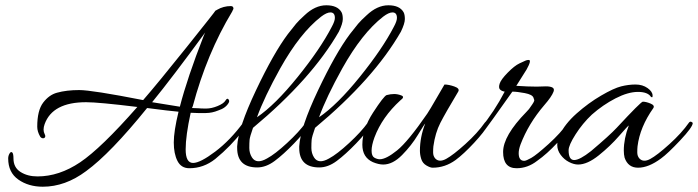

<svg xmlns="http://www.w3.org/2000/svg" viewBox="-20 -612 2643 727"><path d="M697 25Q666 25 652 -2.5Q638 -30 638 -72.5Q638 -115 656 -189Q621 -192 537 -203Q398 -31 306 36Q227 95 142 95Q88 95 49.5 68Q11 41 11 -12Q11 -22 16 -30.5Q21 -39 26 -35Q31 -31 31 -12Q31 22 57.5 39Q84 56 122 56Q204 56 283.5 2.5Q363 -51 500 -207Q353 -225 306 -225Q179 -225 149 -142Q145 -131 145 -121.5Q145 -112 149 -104.5Q153 -97 150.5 -92.5Q148 -88 142 -88.5Q136 -89 132 -95Q121 -114 121 -132Q121 -194 143.5 -223.5Q166 -253 196 -261Q232 -271 280 -271Q328 -271 522 -233Q576 -295 686 -432.5Q796 -570 796 -572H797Q798 -573 802 -575Q826 -589 854 -589Q864 -589 864 -579Q864 -578 863 -576.5Q862 -575 861 -572.5Q860 -570 859 -568Q763 -409 710 -210L707 -203L732 -202Q740 -201 760.5 -201Q781 -201 804 -210.5Q827 -220 833.5 -231Q840 -242 845 -236Q850 -230 846 -223Q835 -203 807 -194Q783 -184 759.5 -184Q736 -184 729 -184L702 -185Q683 -98 683 -46.5Q683 5 711 5Q738 5 795 -38Q852 -81 902 -149Q905 -153 910 -151Q915 -149 915 -146Q915 -143 913.5 -138.5Q912 -134 898 -116Q856 -60 795 -10Q751 25 697 25ZM752 -478Q753 -480 754.5 -483.5Q756 -487 757 -489Q632 -318 556 -225L661 -208Q689 -317 752 -478Z M1236 -510Q1248 -532 1248 -544Q1248 -565 1231 -565Q1217 -565 1196 -549Q1116 -487 1041 -353Q981 -245 953 -168Q1022 -215 1107.5 -321Q1193 -427 1236 -510ZM938 -128Q926 -94 925 -82.5Q924 -71 924 -51.5Q924 -32 934 -16Q951 11 991 -12Q1021 -28 1067 -70.5Q1113 -113 1138 -148Q1140 -151 1144 -151Q1153 -151 1149 -138Q1134 -111 1093.5 -69Q1053 -27 1020 -2.5Q987 22 954 22Q878 22 878 -52Q878 -55 878 -58Q882 -128 949 -269.5Q1016 -411 1070 -483L1101 -522Q1112 -535 1133 -554Q1173 -592 1215.5 -592Q1258 -592 1273 -566Q1278 -557 1278 -540Q1278 -523 1263 -492Q1160 -313 938 -128Z M1471 -510Q1483 -532 1483 -544Q1483 -565 1466 -565Q1452 -565 1431 -549Q1351 -487 1276 -353Q1216 -245 1188 -168Q1257 -215 1342.5 -321Q1428 -427 1471 -510ZM1173 -128Q1161 -94 1160 -82.5Q1159 -71 1159 -51.5Q1159 -32 1169 -16Q1186 11 1226 -12Q1256 -28 1302 -70.5Q1348 -113 1373 -148Q1375 -151 1379 -151Q1388 -151 1384 -138Q1369 -111 1328.5 -69Q1288 -27 1255 -2.5Q1222 22 1189 22Q1113 22 1113 -52Q1113 -55 1113 -58Q1117 -128 1184 -269.5Q1251 -411 1305 -483L1336 -522Q1347 -535 1368 -554Q1408 -592 1450.5 -592Q1493 -592 1508 -566Q1513 -557 1513 -540Q1513 -523 1498 -492Q1395 -313 1173 -128Z M1705 -6Q1665 23 1618 23Q1609 23 1594.5 14.5Q1580 6 1575 -10Q1570 -26 1570 -41Q1570 -93 1590 -144Q1587 -142 1562.5 -101.5Q1538 -61 1502.5 -25Q1467 11 1431 11Q1414 11 1392 2Q1352 -16 1352 -64Q1352 -123 1392.5 -185.5Q1433 -248 1444 -252Q1459 -256 1472.5 -256Q1486 -256 1500 -250.5Q1514 -245 1496 -232Q1427 -169 1398 -92Q1387 -62 1387 -41.5Q1387 -21 1397.5 -15Q1408 -9 1418 -9Q1442 -9 1483.5 -42.5Q1525 -76 1598 -182Q1608 -197 1633 -240.5Q1658 -284 1663 -292Q1679 -292 1700.5 -284.5Q1722 -277 1715 -265Q1667 -185 1647.5 -147Q1628 -109 1621 -58Q1620 -49 1620 -35Q1620 -21 1628 -12Q1643 4 1669.5 -10.5Q1696 -25 1742 -66.5Q1788 -108 1816 -148Q1820 -153 1825.5 -150.5Q1831 -148 1831 -145.5Q1831 -143 1829 -140Q1814 -113 1775 -71Q1736 -29 1705 -6Z M1936 25Q1885 25 1885 -36.5Q1885 -98 1973 -188Q1980 -195 1983 -199L1990 -209Q2004 -228 2003 -233L2000 -242Q1996 -254 1967 -259.5Q1938 -265 1920 -265Q1830 -138 1816 -120Q1802 -102 1797 -105Q1792 -108 1792 -112Q1792 -116 1798 -124Q1852 -190 1891 -265Q1879 -267 1873 -273.5Q1867 -280 1872 -295.5Q1877 -311 1902.5 -337Q1928 -363 1947 -372Q1966 -381 1971 -383Q1976 -385 1982 -385Q1994 -385 1974 -349L1935 -287Q1980 -284 2012 -284L2047 -285Q2064 -285 2072 -280.5Q2080 -276 2076 -265Q2069 -246 2041 -214Q1981 -144 1951 -65Q1944 -46 1944 -32Q1944 -3 1965 -3Q1972 -3 1991.5 -14Q2011 -25 2057 -66.5Q2103 -108 2131 -148Q2135 -153 2140.5 -150.5Q2146 -148 2146 -145.5Q2146 -143 2144 -140Q2129 -113 2090 -71Q2051 -29 2014 -3Q1978 25 1936 25Z M2169 11Q2153 11 2134.5 1.5Q2116 -8 2103 -25.5Q2090 -43 2090 -63Q2090 -83 2099 -101Q2119 -143 2163.5 -182.5Q2208 -222 2256 -250Q2304 -278 2332 -285Q2360 -292 2386.5 -292Q2413 -292 2432 -278.5Q2451 -265 2451 -250Q2451 -245 2450 -244Q2449 -243 2445 -245Q2433 -264 2395.5 -264Q2358 -264 2310.5 -239.5Q2263 -215 2221 -178Q2186 -145 2159.5 -103.5Q2133 -62 2133 -43Q2133 -6 2154 -6Q2175 -6 2218 -40Q2289 -100 2315 -128Q2407 -227 2414 -227Q2426 -227 2443 -220Q2460 -213 2454 -203Q2403 -131 2394 -58Q2393 -49 2393 -35Q2393 -21 2401 -12Q2416 4 2442 -10Q2468 -24 2514.5 -66Q2561 -108 2589 -148Q2593 -153 2598 -150.5Q2603 -148 2603 -146Q2603 -131 2555.5 -80.5Q2508 -30 2483 -12Q2436 23 2396 23Q2358 23 2345 -15Q2342 -27 2342 -42Q2342 -87 2361 -137Q2357 -135 2324 -97Q2291 -59 2247.5 -24Q2204 11 2169 11Z"/></svg>

Font: Allura
Style: Regular
Weight: 400
Designer: Robert E. Leuschke
Foundry: Robert E. Leuschke
Version: Version 1.004